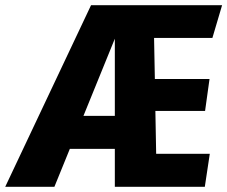

<svg xmlns="http://www.w3.org/2000/svg" viewBox="-76 -714 869 734"><path d="M513 -569 516 -412H725L708 -290H518L521 -126H726L707 0H363V-145H191L132 0H-56L272 -694H773L736 -569ZM363 -271V-566L243 -271Z"/></svg>

Font: Fira Sans Condensed ExtraBold
Style: Italic
Weight: 800
Width: 3
Italic angle: -8°
Designer: bBox Type GmbH & Carrois Corporate GbR & Edenspiekermann AG
Foundry: bBox Type GmbH & Carrois Corporate GbR & Edenspiekermann AG
Version: Version 4.301